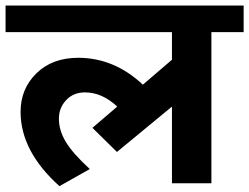

<svg xmlns="http://www.w3.org/2000/svg" viewBox="-47 -649 883 680"><path d="M271 -50.3 163.6 10.3Q25.9 -113.3 25.9 -252.9Q25.9 -334.5 82 -389.4Q138.2 -444.3 230 -444.3Q357.4 -444.3 459 -349.1L562 -437.5V-535.2H-27.3V-629.4H815.9V-535.2H701.7V0H562V-271.5L367.2 -110.8L280.3 -196.3L368.2 -271.5Q314.5 -321.8 253.9 -321.8Q212.9 -321.8 187.3 -294.4Q161.6 -267.1 161.6 -228.5Q161.6 -187.5 185.8 -147Q210 -106.4 271 -50.3Z"/></svg>

Font: Khula Bold
Style: Regular
Weight: 700
Designer: Erin McLaughlin, Steve Matteson
Version: Version 1.000;PS 1.0;hotconv 1.0.72;makeotf.lib2.5.5900